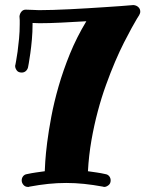

<svg xmlns="http://www.w3.org/2000/svg" viewBox="-20 -734 583 760"><path d="M535.2 -688Q535.2 -684.1 533.9 -680.7Q532.7 -677.2 530.8 -673.8Q530.3 -673.3 522.2 -660.2Q514.2 -647 501 -623Q487.8 -599.1 470.7 -565.4Q453.6 -531.7 435.5 -489.5Q417.5 -447.3 399.7 -397.9Q381.8 -348.6 367.2 -293.7Q352.5 -238.8 342 -179Q331.5 -119.1 328.1 -56.2Q345.2 -53.7 362.5 -51.3Q379.9 -48.8 397 -44.9Q406.7 -43.5 412.4 -36.4Q418 -29.3 418 -20Q418 -7.3 409.2 -0.7Q400.4 5.9 393.1 5.9Q389.2 5.9 388.2 4.9Q348.6 -2.4 313 -6.1Q277.3 -9.8 242.2 -9.8Q206.5 -9.8 170.9 -6.1Q135.3 -2.4 96.2 4.9Q95.2 5.9 93.8 5.9Q92.3 5.9 90.8 5.9Q79.6 5.9 72.8 -2.2Q65.9 -10.3 65.9 -20Q65.9 -29.3 71.5 -36.4Q77.1 -43.5 86.9 -44.9Q105 -48.8 122.3 -51.3Q139.6 -53.7 157.2 -56.2Q157.2 -64.9 159.2 -95Q161.1 -125 166.7 -169.9Q172.4 -214.8 183.1 -272Q193.8 -329.1 211.9 -392.1Q230 -455.1 256.8 -521Q283.7 -586.9 321.8 -649.9Q272 -647 222.9 -644.5Q173.8 -642.1 136.2 -642.1Q128.4 -642.1 121.8 -642.6Q115.2 -643.1 108.9 -643.1V-638.2Q108.9 -607.4 106.2 -577.4Q103.5 -547.4 100.1 -523.4Q96.7 -499.5 94 -483.9Q91.3 -468.3 90.8 -466.8Q88.4 -458 81.8 -452.4Q75.2 -446.8 65.9 -446.8Q52.2 -446.8 46.1 -455.6Q40 -464.4 40 -472.2Q40 -476.1 41 -478Q41 -478.5 43.7 -492.7Q46.4 -506.8 49.6 -529.5Q52.7 -552.2 55.4 -580.8Q58.1 -609.4 58.1 -638.2Q58.1 -646.5 58.1 -654.1Q58.1 -661.6 57.1 -668.9Q58.1 -679.7 64.7 -687.7Q71.3 -695.8 82 -695.8Q97.2 -695.8 110.1 -694.8Q123 -693.8 134.8 -693.8Q159.7 -693.8 191.2 -694.8Q222.7 -695.8 257.3 -697.5Q292 -699.2 327.9 -701.4Q363.8 -703.6 396.7 -705.8Q429.7 -708 458.3 -710Q486.8 -711.9 506.8 -713.9H508.8Q520 -712.9 527.6 -705.8Q535.2 -698.7 535.2 -688Z"/></svg>

Font: Ribeye
Style: Regular
Weight: 400
Designer: Astigmatic (AOETI)
Foundry: Astigmatic (AOETI)
Version: Version 1.000